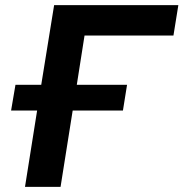

<svg xmlns="http://www.w3.org/2000/svg" viewBox="-20 -725 712 745"><path d="M77 0 124 -296H23L40 -396H140L190 -705H672L653 -587H308L278 -396H473L457 -296H262L215 0Z"/></svg>

Font: Nunito Sans 6pt
Style: Bold Italic
Weight: 700
Italic angle: -9°
Version: Version 3.101;gftools[0.9.27]